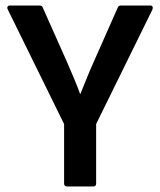

<svg xmlns="http://www.w3.org/2000/svg" viewBox="-20 -675 579 695"><path d="M223 0Q212 0 212 -11V-226L8 -641Q5 -647 7.5 -651Q10 -655 16 -655H123Q133 -655 135 -647L221 -454Q234 -424 246.5 -394.5Q259 -365 270 -335H271Q283 -365 295 -394.5Q307 -424 321 -455L406 -647Q408 -655 418 -655H524Q530 -655 532 -651Q534 -647 532 -641L328 -226V-11Q328 0 318 0Z"/></svg>

Font: Sofia Sans Semi Condensed
Style: Bold
Weight: 700
Designer: Botio Nikoltchev, Ani Petrova
Foundry: lettersoup
Version: Version 4.100; ttfautohint (v1.8.4.7-5d5b)